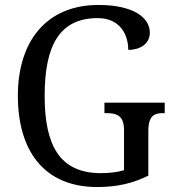

<svg xmlns="http://www.w3.org/2000/svg" viewBox="-20 -744 703 774"><path d="M372 10C452 10 515 -5 578 -36V-216C578 -280 604 -288 639 -288H644V-330H401V-288H407C448 -288 480 -280 480 -220V-58C455 -50 421 -46 387 -46C221 -46 160 -157 160 -358C160 -562 221 -671 374 -671C464 -671 497 -604 497 -543C547 -543 584 -569 584 -612C584 -676 513 -724 377 -724C164 -724 52 -574 52 -358C52 -137 157 10 372 10Z"/></svg>

Font: Noto Serif Thai SemiCondensed
Style: Regular
Weight: 400
Width: 4
Designer: Monotype Design Team
Foundry: Monotype Imaging Inc.
Version: Version 2.002